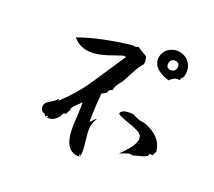

<svg xmlns="http://www.w3.org/2000/svg" viewBox="-129 -933 1258 1127"><g transform="rotate(20 500.0 -369.5)"><path d="M467 21Q412 21 389 -26Q371 -63 372 -133Q372 -144 373 -164Q374 -184 376 -215Q378 -239 378 -256.5Q378 -274 377 -285Q360 -269 342.5 -252Q325 -235 319 -214Q323 -224 328 -221Q324 -217 319 -209Q314 -201 309 -188Q305 -190 300 -187Q296 -185 293 -185Q287 -166 269 -149Q247 -129 223 -129Q221 -129 218 -129Q215 -129 212 -130Q211 -132 214 -136Q215 -139 215 -140Q207 -142 206 -138V-133Q197 -135 193 -142.5Q189 -150 180 -150Q165 -160 164 -179Q162 -205 194 -222Q232 -244 238 -256Q245 -256 238 -243Q276 -277 315.5 -321.5Q355 -366 393 -423L525 -621Q525 -626 517 -624H506Q484 -617 463 -609.5Q442 -602 420 -595Q394 -587 372 -583Q350 -579 331 -578Q255 -576 209 -630Q279 -655 362 -672.5Q445 -690 541 -701Q559 -693 573 -704Q583 -697 598.5 -688Q614 -679 635 -666Q644 -635 638 -617Q617 -596 593 -550Q577 -519 568 -502.5Q559 -486 557 -482Q551 -475 545 -467.5Q539 -460 534 -452Q520 -432 519 -414Q493 -406 493 -388Q489 -385 481.5 -381Q474 -377 464 -372Q460 -338 457.5 -293Q455 -248 454 -192Q461 -195 470.5 -207Q480 -219 490 -221Q477 -204 470.5 -179Q464 -154 467 -122L472 -70Q474 -54 475 -40.5Q476 -27 476 -17Q476 1 473 18Q472 19 471 18Q470 18 470 15Q470 13 473 12Q473 6 470 8L466 11L464 8Q461 9 461 10Q461 10 465 13.5Q469 17 467 21ZM680 -75Q702 -98 715 -112Q728 -126 732 -131Q763 -171 763 -198Q763 -224 738 -237Q728 -242 711.5 -249.5Q695 -257 670 -265Q622 -281 602 -295Q603 -323 661 -323Q667 -323 672.5 -322.5Q678 -322 683 -321Q690 -317 700.5 -312Q711 -307 725 -301L761 -295Q875 -254 883 -159Q874 -149 870 -133L851 -137Q850 -117 816 -108Q787 -101 772 -96.5Q757 -92 757 -92Q754 -96 746 -96Q725 -96 680 -75ZM808 -579Q764 -591 734 -616.5Q704 -642 706 -685Q714 -724 740 -742Q766 -760 796 -760Q823 -760 847 -745.5Q871 -731 883.5 -703.5Q896 -676 887 -637Q884 -626 878 -621.5Q872 -617 867 -602Q852 -608 834 -599Q816 -590 808 -579ZM820 -646Q828 -652 831.5 -664Q835 -676 827 -692Q817 -700 805.5 -701Q794 -702 786 -697Q778 -693 773.5 -681.5Q769 -670 773 -653Q783 -640 796.5 -639.5Q810 -639 820 -646Z"/></g></svg>

Font: Yuji Hentaigana Akari
Style: Regular
Weight: 400
Designer: Kataoka Yuji
Foundry: Kinuta Font Factory
Version: Version 3.002